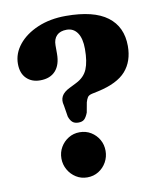

<svg xmlns="http://www.w3.org/2000/svg" viewBox="-84 -800 735 880"><g transform="rotate(-10 284.0 -360.0)"><path d="M202.5 -330.5 211 -277.5Q217 -259.5 227 -250.5Q237 -241.5 255 -241.5Q272.5 -241.5 282 -250Q291.5 -258.5 300 -280L308.5 -326.5Q312.5 -340.5 318 -349Q323.5 -357.5 339.5 -361L368 -367Q459.5 -387 499 -432Q538.5 -477 538.5 -548Q538.5 -637.5 475 -685.2Q411.5 -733 282 -733Q208.5 -733 151 -708.5Q93.5 -684 60.8 -643.5Q28 -603 28 -554.5Q28 -511 52.2 -486.8Q76.5 -462.5 116 -462.5Q162.5 -462.5 187.5 -490.2Q212.5 -518 212.5 -569V-608.5Q212.5 -637.5 228.5 -653.8Q244.5 -670 275 -670Q306.5 -670 324.5 -644Q342.5 -618 342.5 -568.5Q342.5 -510 328 -475.2Q313.5 -440.5 275 -421.5L243 -405.5Q215 -392 205.2 -373.5Q195.5 -355 202.5 -330.5ZM251.5 13Q223 13 199.8 -1.5Q176.5 -16 162.8 -40.2Q149 -64.5 149 -92.5Q149 -121.5 162.8 -145Q176.5 -168.5 199.8 -182.8Q223 -197 251.5 -197Q281 -197 304.2 -182.8Q327.5 -168.5 341 -145Q354.5 -121.5 354.5 -92.5Q354.5 -64.5 341 -40.2Q327.5 -16 304.2 -1.5Q281 13 251.5 13Z"/></g></svg>

Font: Fraunces 28pt Soft Wonky
Style: Bold
Weight: 700
Version: Version 1.000;[b76b70a41]